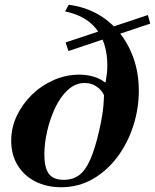

<svg xmlns="http://www.w3.org/2000/svg" viewBox="-20 -773 650 805"><path d="M236 12Q176 12 128.5 -12Q81 -36 54 -80Q27 -124 27 -183Q27 -238 50.5 -287.5Q74 -337 114 -376Q154 -415 205.5 -437.5Q257 -460 312 -460Q345 -460 373 -451.5Q401 -443 419 -428L423 -429Q426 -449 428 -464.5Q430 -480 430 -498Q430 -590 386 -648.5Q342 -707 253 -725L268 -753Q332 -745 385.5 -716Q439 -687 478.5 -639Q518 -591 540 -528.5Q562 -466 562 -392Q562 -318 539 -246Q516 -174 473 -116Q430 -58 370 -23Q310 12 236 12ZM247 -19Q285 -19 311.5 -38.5Q338 -58 358 -103Q378 -148 395 -222Q403 -255 409 -292.5Q415 -330 416 -374Q406 -396 384.5 -410.5Q363 -425 335 -425Q296 -425 264.5 -396Q233 -367 211.5 -321.5Q190 -276 178 -224Q166 -172 166 -126Q166 -86 175 -62.5Q184 -39 202 -29Q220 -19 247 -19ZM267 -559 255 -595 600 -710 610 -674Z"/></svg>

Font: Libre Bodoni Medium
Style: Italic
Weight: 500
Italic angle: -13°
Designer: Pablo Impallari, Rodrigo Fuenzalida
Foundry: Impallari Type
Version: Version 2.005;gftools[0.9.23]